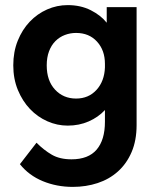

<svg xmlns="http://www.w3.org/2000/svg" viewBox="-20 -485 614 752"><path d="M245 7Q204 7 165.5 -10Q127 -27 97.5 -58Q68 -89 50 -132.5Q32 -176 32 -229Q32 -282 49.5 -325.5Q67 -369 96.5 -400Q126 -431 164.5 -448Q203 -465 245 -465Q296 -465 335.5 -445Q375 -425 398 -396V-457H515V5Q515 65 495.5 110.5Q476 156 442 186.5Q408 217 362.5 232Q317 247 265 247Q202 247 147.5 224.5Q93 202 58 158L123 74Q152 103 183 121Q214 139 260 139Q326 139 358.5 101Q391 63 391 -8V-54Q365 -26 327.5 -9.5Q290 7 245 7ZM278 -99Q327 -99 358 -133Q389 -167 391 -221V-235Q391 -288 360 -322Q329 -356 278 -356Q255 -356 234 -348Q213 -340 197 -324Q181 -308 172 -284Q163 -260 163 -229Q163 -169 195.5 -134Q228 -99 278 -99Z"/></svg>

Font: Tilda Sans Bold
Style: Regular
Weight: 700
Designer: ParaType Ltd
Foundry: ParaType Ltd
Version: Version 1.009